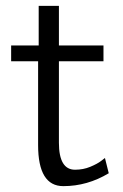

<svg xmlns="http://www.w3.org/2000/svg" viewBox="-20 -627 421 655"><path d="M18 -418V-472H112V-607H181V-472H333V-418H181V-140Q181 -48 236 -48Q264 -48 288 -58Q312 -68 325 -78L338 -88L351 -36Q278 8 196 8Q110 8 110 -132V-418Z"/></svg>

Font: Coval
Style: ExtraLight
Weight: 250
Foundry: Context Ltd
Version: Version 001.000